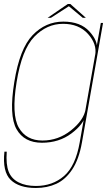

<svg xmlns="http://www.w3.org/2000/svg" viewBox="-34 -706 559 955"><path d="M144.5 229Q201 229 246.5 208Q292 187 325.2 137Q358.5 87 373.5 3L478.5 -592H467.5L445 -465L362.5 2Q342 119.5 284.8 169.2Q227.5 219 144.5 219Q94 219 58.8 201.2Q23.5 183.5 9.2 148Q-5 112.5 -0.5 48.5H-12Q-22.5 148 19 188.5Q60.5 229 144.5 229ZM174.5 4Q259.5 4 321.2 -42.2Q383 -88.5 391 -134.5L392 -163Q382.5 -108 319.2 -57.5Q256 -7 177 -7Q96.5 -7 59.5 -71.2Q22.5 -135.5 48.5 -297Q74.5 -459.5 136.8 -523.5Q199 -587.5 279.5 -587.5Q358.5 -587.5 403.8 -537.2Q449 -487 439.5 -432L447.5 -458Q455 -501 410.5 -549.8Q366 -598.5 281 -598.5Q193 -598.5 128.2 -531.2Q63.5 -464 37 -297Q10 -131 48.2 -63.5Q86.5 4 174.5 4ZM203 -617.5H219.5L308.5 -675L377.5 -617.5H393L316 -686H303Z"/></svg>

Font: Anybody Thin
Style: Italic
Weight: 100
Italic angle: -10°
Designer: Tyler Finck
Foundry: Etcetera Type Company
Version: Version 1.114;gftools[0.9.25]